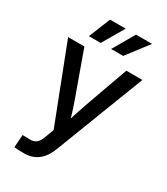

<svg xmlns="http://www.w3.org/2000/svg" viewBox="-227 -835 990 1138"><g transform="rotate(30 268.5 -265.5)"><path d="M64.9 202.1 70.8 115.2 116.7 116.2Q135.7 117.7 149.9 112.1Q164.1 106.4 175 92.5Q186 78.6 194.3 54.7L215.3 -2.4L14.2 -522.5H125.5L229.5 -233.4Q245.1 -190.9 258.1 -148.4Q271 -106 283.7 -64H254.4Q267.1 -106 280.5 -148.4Q293.9 -190.9 309.1 -233.4L412.6 -522.5H522.5L287.6 86.9Q272.9 126 250.7 152.1Q228.5 178.2 199 191.7Q169.4 205.1 132.3 205.1Q114.3 205.1 96.9 204.1Q79.6 203.1 64.9 202.1ZM198.7 -588.9H118.2L177.7 -736.3H284.7ZM352.5 -588.9H270L355.5 -736.3H465.3Z"/></g></svg>

Font: Inter 28pt Medium
Style: Regular
Weight: 500
Designer: Rasmus Andersson
Foundry: rsms
Version: Version 4.001;git-66647c0bb